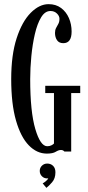

<svg xmlns="http://www.w3.org/2000/svg" viewBox="-20 -730 425 925"><path d="M205.5 10Q157.5 10 118.8 -29.8Q80 -69.5 57 -149.5Q34 -229.5 34 -349Q34 -465.5 60.2 -546Q86.5 -626.5 128 -668.2Q169.5 -710 214 -710Q249.5 -710 274.2 -691.5Q299 -673 312 -643Q325 -613 325 -578Q325 -522 285 -522Q264.5 -522 254.8 -536.2Q245 -550.5 245 -571.5Q245 -585.5 250.2 -595.2Q255.5 -605 261 -615Q266.5 -625 266.5 -639.5Q266.5 -653 254.2 -665Q242 -677 223 -677Q196.5 -677 178 -646.2Q159.5 -615.5 148 -566Q136.5 -516.5 131 -459.2Q125.5 -402 125.5 -349Q125.5 -192 150 -108.8Q174.5 -25.5 207.5 -25.5Q219 -25.5 227.5 -29.8Q236 -34 240 -38.5V-281.5H198V-316.5H366.5V-281.5H323V0H290Q289.5 -1.5 285 -4.5Q280.5 -7.5 274 -7.5Q262.5 -7.5 248.5 1.2Q234.5 10 205.5 10ZM203.5 175 185.5 153.5Q190 151.5 200.2 143.5Q210.5 135.5 212.5 128Q211.5 129.5 207 129.5Q192 129.5 181.8 119Q171.5 108.5 171.5 93.5Q171.5 78.5 182 68.2Q192.5 58 207.5 58Q224.5 58 235.8 69Q247 80 247 100Q247 129.5 231.2 147.8Q215.5 166 203.5 175Z"/></svg>

Font: Imbue 10pt Medium
Style: Regular
Weight: 500
Designer: Tyler Finck
Foundry: Etcetera Type Company
Version: Version 1.102; ttfautohint (v1.8.3)